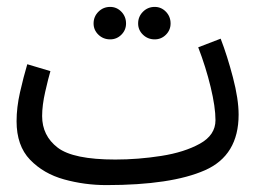

<svg xmlns="http://www.w3.org/2000/svg" viewBox="-20 -515 766 556"><path d="M474 -447Q474 -467 460.5 -481Q447 -495 428 -495Q408 -495 394 -481Q380 -467 380 -447Q380 -428 394 -414.5Q408 -401 428 -401Q447 -401 460.5 -414.5Q474 -428 474 -447ZM345 -447Q345 -467 331.5 -481Q318 -495 299 -495Q279 -495 265 -481Q251 -467 251 -447Q251 -428 265 -414.5Q279 -401 299 -401Q318 -401 331.5 -414.5Q345 -428 345 -447ZM288 21Q476 21 573.5 -22Q671 -65 671 -183Q671 -228 654.5 -291Q638 -354 619 -403L554 -378Q576 -321 590 -263Q604 -205 604 -167Q604 -124 559 -99Q514 -74 447 -63.5Q380 -53 314 -53Q192 -53 147 -87.5Q102 -122 102 -179Q102 -210 111 -249.5Q120 -289 126 -309L59 -329Q48 -292 38 -248Q28 -204 28 -164Q28 -93 67 -52.5Q106 -12 165.5 4.5Q225 21 288 21Z"/></svg>

Font: Noto Sans Arabic Condensed
Style: Regular
Weight: 400
Width: 3
Designer: Nadine Chahine
Foundry: Monotype Imaging Inc.
Version: 1.001